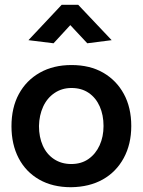

<svg xmlns="http://www.w3.org/2000/svg" viewBox="-20 -770 596 803"><path d="M277 13Q200 13 144 -19Q88 -51 58 -108.5Q28 -166 28 -242Q28 -320 59 -377Q90 -434 146.5 -466Q203 -498 279 -498Q356 -498 411.5 -466Q467 -434 498 -377Q529 -320 529 -243Q529 -167 497.5 -109Q466 -51 410 -19.5Q354 12 277 13ZM278 -84Q320 -84 350 -105Q380 -126 396.5 -162Q413 -198 413 -243Q413 -289 397 -325Q381 -361 351 -381.5Q321 -402 279 -402Q239 -402 208 -381Q177 -360 160.5 -324Q144 -288 143 -243Q143 -197 159 -161Q175 -125 206 -104.5Q237 -84 278 -84ZM274 -665 345 -589 447 -602 307 -750H238L99 -602L204 -589Z"/></svg>

Font: Catamaran Thin SemiBold
Style: Regular
Weight: 600
Version: Version 2.000